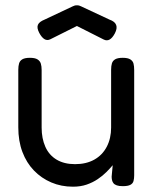

<svg xmlns="http://www.w3.org/2000/svg" viewBox="-20 -693 583 724"><path d="M255 11Q211 11 173.5 -5Q136 -21 108 -50Q80 -79 64.5 -120Q49 -161 49 -213V-430Q49 -444 52 -454Q55 -464 64.5 -469.5Q74 -475 93 -475Q112 -475 121.5 -469Q131 -463 134 -453Q137 -443 137 -429V-212Q137 -171 151 -139.5Q165 -108 193.5 -91Q222 -74 263 -74Q305 -74 335.5 -91Q366 -108 382.5 -139.5Q399 -171 399 -212V-430Q399 -444 402 -454Q405 -464 414.5 -469.5Q424 -475 443 -475Q462 -475 471.5 -469Q481 -463 483.5 -453Q486 -443 486 -429V-32Q486 -20 483.5 -10.5Q481 -1 471.5 4Q462 9 443 9Q429 9 420.5 6Q412 3 408 -2Q404 -7 402.5 -13.5Q401 -20 401 -27L405 -70Q395 -58 381 -44Q367 -30 348.5 -17.5Q330 -5 307 3Q284 11 255 11ZM270 -673Q275 -673 278.5 -672Q282 -671 286 -669L393 -619Q413 -612 418 -599Q423 -586 413 -567Q404 -550 393.5 -544Q383 -538 371 -544L270 -595L170 -545Q158 -539 147.5 -545.5Q137 -552 128 -569Q118 -588 123 -599.5Q128 -611 148 -619L254 -669Q258 -671 261.5 -672Q265 -673 270 -673Z"/></svg>

Font: Fredoka Light
Style: Regular
Weight: 400
Version: Version 2.001